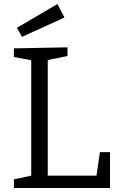

<svg xmlns="http://www.w3.org/2000/svg" viewBox="-20 -933 593 953"><path d="M476 -178H526V0H49V-43L135 -61V-634L49 -650V-693L315 -698V-655L217 -635V-61H459ZM89 -750 64 -795 265 -913 300 -846Z"/></svg>

Font: Bitter
Style: Regular
Weight: 400
Designer: Sol Matas, and Bitter project Authors
Foundry: Sol Matas
Version: Version 2.001